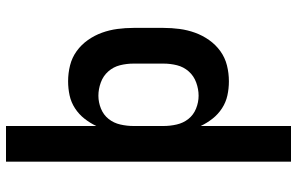

<svg xmlns="http://www.w3.org/2000/svg" viewBox="-195 -580 990 640"><g transform="rotate(-90 300.0 -260.0)"><path d="M81 215V-735H200V-434Q210 -455 224.5 -473.5Q239 -492 259 -505Q279 -518 302 -523Q325 -528 349 -528Q376 -528 402 -521.5Q428 -515 449.5 -499.5Q471 -484 486.5 -462Q502 -440 511 -415Q520 -390 523.5 -363.5Q527 -337 527 -310V-210Q527 -183 523.5 -156.5Q520 -130 511 -105Q502 -80 486.5 -58Q471 -36 449.5 -20.5Q428 -5 402 1.5Q376 8 349 8Q325 8 302 3Q279 -2 259 -15Q239 -28 224.5 -46.5Q210 -65 200 -86V215ZM301 -93Q323 -93 345 -101Q367 -109 382 -126Q397 -143 402.5 -165Q408 -187 408 -210V-310Q408 -333 402.5 -355Q397 -377 382 -394Q367 -411 345 -419Q323 -427 301 -427Q279 -427 258 -418.5Q237 -410 223.5 -393Q210 -376 205 -354Q200 -332 200 -310V-210Q200 -188 205 -166Q210 -144 223.5 -127Q237 -110 258 -101.5Q279 -93 301 -93Z"/></g></svg>

Font: Iosevka Aile
Style: Bold
Weight: 700
Designer: Belleve Invis
Foundry: Belleve Invis
Version: Version 28.0.1; ttfautohint (v1.8.4)